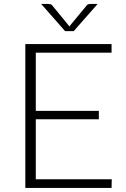

<svg xmlns="http://www.w3.org/2000/svg" viewBox="-20 -924 620 944"><path d="M529.5 -42.5 528.5 0H104.5V-707.5H528.5V-665H156V-379H466V-337.5H156V-42.5ZM460 -904.5 342.5 -771H300L182.5 -904.5H218Q222 -904.5 227.5 -903.5Q233 -902.5 237 -897L317.5 -799L321.5 -793.5Q322.5 -796 325 -799L406 -897Q410 -902.5 415.2 -903.5Q420.5 -904.5 424.5 -904.5Z"/></svg>

Font: LatoLatin Light
Style: Regular
Weight: 300
Designer: Lukasz Dziedzic with Adam Twardoch and Botio Nikoltchev
Foundry: tyPoland Lukasz Dziedzic
Version: Version 2.015; 2015-08-06; http://www.latofonts.com/